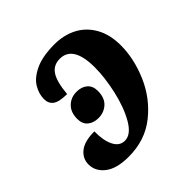

<svg xmlns="http://www.w3.org/2000/svg" viewBox="-151 -672 808 808"><g transform="rotate(-45 253.5 -268.0)"><path d="M27 -87Q27 -122 55.5 -145Q84 -168 143 -168Q142 -114 158.5 -81.5Q175 -49 206 -49Q243 -49 272.5 -100Q302 -151 318.5 -224Q335 -297 335 -357Q335 -487 256 -487Q218 -487 198.5 -457.5Q179 -428 173 -360Q127 -360 108 -373.5Q89 -387 89 -414Q89 -445 107 -475Q125 -505 168.5 -525.5Q212 -546 284 -546Q338 -546 382 -523.5Q426 -501 452 -455.5Q478 -410 478 -345Q478 -266 442.5 -183.5Q407 -101 337.5 -45.5Q268 10 170 10Q99 10 63 -18Q27 -46 27 -87ZM129 -256Q129 -295 151.5 -317Q174 -339 208 -339Q237 -339 255.5 -323.5Q274 -308 274 -278Q274 -237 251 -216Q228 -195 195 -195Q166 -195 147.5 -210.5Q129 -226 129 -256Z"/></g></svg>

Font: Noto Serif Narrow
Style: Bold Italic
Weight: 700
Width: 4
Italic angle: -12°
Designer: Monotype Design Team
Foundry: Monotype Imaging Inc.
Version: Version 1.001